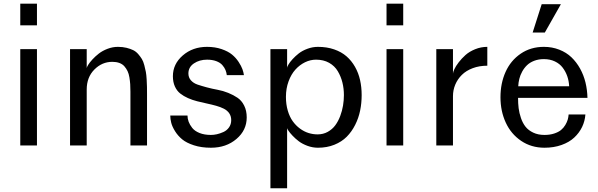

<svg xmlns="http://www.w3.org/2000/svg" viewBox="-20 -788 3241 1040"><path d="M180.2 -650.9H89.8V-768.1H180.2ZM180.2 -522V0H89.8V-522Z M449.7 -303.2V0H359.4V-522H449.7V-418.9Q449.7 -423.8 457.5 -436.5Q465.3 -449.2 480.7 -466.1Q496.1 -482.9 515.6 -498Q535.2 -513.2 562.7 -523.7Q590.3 -534.2 618.7 -534.2Q644 -534.2 665 -529.1Q686 -523.9 701.4 -516.4Q716.8 -508.8 728.8 -494.9Q740.7 -481 748.5 -468.3Q756.3 -455.6 761.7 -434.8Q767.1 -414.1 770 -398.7Q772.9 -383.3 774.4 -357.9Q775.9 -332.5 776.1 -316.9Q776.4 -301.3 776.4 -273.9V0H686.5V-292Q686.5 -314.9 685.3 -332Q684.1 -349.1 680.9 -368.9Q677.7 -388.7 670.9 -402.8Q664.1 -417 653.6 -429Q643.1 -440.9 626.5 -447Q609.9 -453.1 588.4 -453.1Q532.7 -453.1 491.2 -411.4Q449.7 -369.6 449.7 -303.2Z M995.6 -162.1Q995.6 -145.5 1001.7 -128.9Q1007.8 -112.3 1021.2 -95.2Q1034.7 -78.1 1060.8 -67.6Q1086.9 -57.1 1122.6 -57.1Q1137.7 -57.1 1154.5 -60.8Q1171.4 -64.5 1189.9 -72.8Q1208.5 -81.1 1220.5 -97.9Q1232.4 -114.7 1232.4 -137.2Q1232.4 -158.7 1221.7 -174.3Q1210.9 -189.9 1192.6 -199.2Q1174.3 -208.5 1150.6 -215.1Q1127 -221.7 1100.6 -227.3Q1074.2 -232.9 1048.1 -239.5Q1022 -246.1 998.3 -256.6Q974.6 -267.1 956.3 -281.5Q938 -295.9 927.2 -319.8Q916.5 -343.8 916.5 -375Q916.5 -441.4 970.2 -487.8Q1023.9 -534.2 1101.6 -534.2Q1145 -534.2 1180.4 -522Q1215.8 -509.8 1236.8 -492.4Q1257.8 -475.1 1272.5 -452.6Q1287.1 -430.2 1293.2 -413.1Q1299.3 -396 1301.3 -380.9H1208.5Q1207 -395 1201.4 -408.7Q1195.8 -422.4 1184.3 -435.5Q1172.9 -448.7 1151.4 -456.8Q1129.9 -464.8 1101.6 -464.8Q1060.5 -464.8 1030.5 -444.6Q1000.5 -424.3 1000.5 -390.1Q1000.5 -368.2 1014.2 -352.8Q1027.8 -337.4 1050 -329.8Q1072.3 -322.3 1100.6 -314.7Q1128.9 -307.1 1158.4 -301.8Q1188 -296.4 1216.3 -284.9Q1244.6 -273.4 1266.8 -258.3Q1289.1 -243.2 1302.7 -215.8Q1316.4 -188.5 1316.4 -151.9Q1316.4 -82.5 1260.7 -35.2Q1205.1 12.2 1122.6 12.2Q1070.8 12.2 1030.3 -1Q989.7 -14.2 966.6 -33.4Q943.4 -52.7 928 -77.6Q912.6 -102.5 907.5 -123Q902.3 -143.6 902.3 -162.1Z M1535.2 -94.2V231.9H1444.8V-522H1535.2V-420.9Q1535.2 -425.8 1542.5 -438.5Q1549.8 -451.2 1564.7 -467.5Q1579.6 -483.9 1598.6 -498.8Q1617.7 -513.7 1645.5 -523.9Q1673.3 -534.2 1702.1 -534.2Q1750.5 -534.2 1790 -520.5Q1829.6 -506.8 1856.9 -482.9Q1884.3 -459 1903.1 -425.8Q1921.9 -392.6 1930.4 -354.2Q1939 -315.9 1939 -272.9Q1939 -229.5 1930.7 -189Q1922.4 -148.4 1903.8 -111.6Q1885.3 -74.7 1858.2 -47.4Q1831.1 -20 1791 -3.9Q1751 12.2 1702.1 12.2Q1673.3 12.2 1645.5 2Q1617.7 -8.3 1598.6 -22.7Q1579.6 -37.1 1564.7 -53Q1549.8 -68.8 1542.5 -79.8Q1535.2 -90.8 1535.2 -94.2ZM1700.2 -60.1Q1730.5 -60.1 1755.1 -73.7Q1779.8 -87.4 1795.9 -109.1Q1812 -130.9 1822.8 -159.4Q1833.5 -188 1838.1 -216.3Q1842.8 -244.6 1842.8 -272.9Q1842.8 -308.6 1834.7 -341.1Q1826.7 -373.5 1809.8 -402.1Q1793 -430.7 1762.7 -447.8Q1732.4 -464.8 1691.9 -464.8Q1661.1 -464.8 1632.1 -450.7Q1603 -436.5 1580.1 -411.1Q1557.1 -385.7 1543 -347.2Q1528.8 -308.6 1528.8 -263.2Q1528.8 -222.7 1538.8 -188.7Q1548.8 -154.8 1565.7 -131.3Q1582.5 -107.9 1604.7 -91.6Q1627 -75.2 1651.1 -67.6Q1675.3 -60.1 1700.2 -60.1Z M2164.1 -650.9H2073.7V-768.1H2164.1ZM2164.1 -522V0H2073.7V-522Z M2433.6 -267.1V0H2343.3V-522H2433.6V-389.2Q2433.6 -397 2441.2 -413.3Q2448.7 -429.7 2464.6 -450.4Q2480.5 -471.2 2501.5 -490Q2522.5 -508.8 2554 -521.5Q2585.4 -534.2 2619.6 -534.2V-432.1Q2576.2 -432.1 2540.5 -418.7Q2504.9 -405.3 2481.7 -382.3Q2458.5 -359.4 2446 -329.6Q2433.6 -299.8 2433.6 -267.1Z M2865.2 -611.8 2914.1 -765.1H3018.1L2931.2 -611.8ZM2929.2 12.2Q2857.9 12.2 2803 -24.9Q2748 -62 2719.5 -124Q2690.9 -186 2690.9 -261.2Q2690.9 -336.9 2718.5 -398.4Q2746.1 -460 2800.3 -497.1Q2854.5 -534.2 2925.8 -534.2Q2970.7 -534.2 3009.3 -519Q3047.9 -503.9 3075.2 -477.8Q3102.5 -451.7 3122.1 -416.5Q3141.6 -381.3 3151.4 -341.1Q3161.1 -300.8 3162.1 -257.8H2786.1Q2786.1 -227.5 2789.3 -201.7Q2792.5 -175.8 2802 -148.2Q2811.5 -120.6 2826.9 -101.3Q2842.3 -82 2868.4 -69.6Q2894.5 -57.1 2929.2 -57.1Q2958.5 -57.1 2981.7 -64.7Q3004.9 -72.3 3018.8 -83.7Q3032.7 -95.2 3042 -110.8Q3051.3 -126.5 3055.2 -140.1Q3059.1 -153.8 3060.1 -168H3150.9Q3148.4 -132.3 3133.1 -100.3Q3117.7 -68.4 3090.6 -43Q3063.5 -17.6 3021.7 -2.7Q2980 12.2 2929.2 12.2ZM2925.8 -467.8Q2897 -467.8 2873.5 -458.7Q2850.1 -449.7 2834.7 -434.8Q2819.3 -419.9 2808.6 -400.4Q2797.9 -380.9 2793 -361.1Q2788.1 -341.3 2787.1 -320.8H3063Q3061.5 -349.6 3052.7 -375Q3043.9 -400.4 3027.8 -421.6Q3011.7 -442.9 2985.6 -455.3Q2959.5 -467.8 2925.8 -467.8Z"/></svg>

Font: Standard
Style: Regular
Weight: 400
Designer: Bryce Wilner
Version: Version 2.000;PS 2.0;hotconv 16.6.51;makeotf.lib2.5.65220 DE